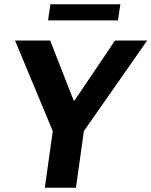

<svg xmlns="http://www.w3.org/2000/svg" viewBox="-20 -875 706 895"><path d="M189 0 226 -264 50 -686H214L323 -407H328L516 -686H666L371 -264L334 0ZM204 -780 215 -855H541L530 -780Z"/></svg>

Font: Chivo Medium SemiBold
Style: Italic
Weight: 600
Italic angle: -8.05°
Version: Version 2.002